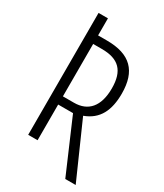

<svg xmlns="http://www.w3.org/2000/svg" viewBox="-202 -794 832 974"><g transform="rotate(30 214.0 -307.0)"><path d="M351 100H412L269 -223C351 -253 383 -320 383 -418C383 -550 320 -614 183 -614H131V-714H76V0H131V-209H218ZM131 -257V-564H182C281 -564 326 -519 326 -416C326 -310 278 -257 196 -257Z"/></g></svg>

Font: Noto Sans UI Condensed Light
Style: Regular
Weight: 300
Width: 3
Designer: Monotype Design Team
Foundry: Monotype Imaging Inc.
Version: Version 1.901